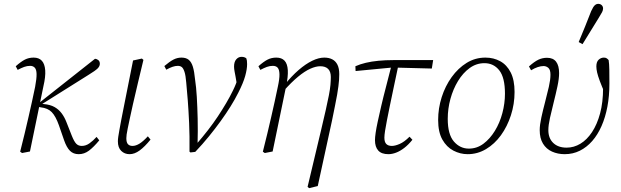

<svg xmlns="http://www.w3.org/2000/svg" viewBox="-20 -790 3234 1000"><path d="M85 0Q98 -50 108.5 -95Q119 -140 128.5 -180.5Q138 -221 146.5 -260.5Q155 -300 163 -338Q171 -381 170.5 -404.5Q170 -428 161 -437.5Q152 -447 137 -447Q121 -447 106 -441.5Q91 -436 72 -426L62 -445Q89 -469 109.5 -479.5Q130 -490 155 -490Q183 -490 198 -473.5Q213 -457 215.5 -424Q218 -391 206 -340L136 -1L95 7ZM390 13Q362 13 344.5 -4.5Q327 -22 314 -59L287 -137Q270 -185 249.5 -206Q229 -227 192 -231L172 -235V-249H178L199 -266L475 -484Q485 -483 492.5 -476.5Q500 -470 500 -458Q500 -445 488.5 -433.5Q477 -422 441 -400L191 -243V-250L208 -248Q242 -245 264 -232.5Q286 -220 301 -200Q316 -180 326 -154L354 -83Q366 -53 377 -41.5Q388 -30 406 -30Q427 -30 446 -43.5Q465 -57 483 -77L497 -59Q468 -24 443.5 -5.5Q419 13 390 13Z M655 13Q629 13 611.5 -4Q594 -21 594 -54Q594 -64 596 -78Q598 -92 602 -114Q606 -136 612 -168Q618 -200 627 -244L673 -475L719 -485L727 -478L699 -361Q683 -294 672.5 -247.5Q662 -201 655.5 -170Q649 -139 645 -120Q641 -101 639.5 -89.5Q638 -78 638 -70Q638 -48 646.5 -39Q655 -30 670 -30Q687 -30 706 -41.5Q725 -53 750 -80L764 -63Q734 -26 707.5 -6.5Q681 13 655 13Z M967 0Q968 -83 965 -149Q962 -215 958 -267Q954 -319 950 -360Q947 -397 941 -415.5Q935 -434 927 -440.5Q919 -447 906 -447Q893 -447 878.5 -442Q864 -437 846 -427L836 -446Q863 -469 883 -479.5Q903 -490 925 -490Q949 -490 963 -478.5Q977 -467 984.5 -442.5Q992 -418 996 -376Q1002 -337 1005 -285.5Q1008 -234 1009.5 -172Q1011 -110 1009 -37L1003 -39Q1035 -76 1063 -112Q1091 -148 1114.5 -183.5Q1138 -219 1158 -253Q1178 -287 1193 -318Q1202 -336 1209 -354Q1216 -372 1223 -398L1216 -336L1207 -390Q1205 -401 1202 -416.5Q1199 -432 1199 -443Q1199 -468 1210.5 -481Q1222 -494 1238 -494Q1247 -494 1253.5 -491.5Q1260 -489 1263 -486Q1265 -481 1266 -474Q1267 -467 1267 -456Q1267 -430 1257 -394Q1247 -358 1221 -307Q1204 -273 1181 -236Q1158 -199 1129.5 -159.5Q1101 -120 1068 -79.5Q1035 -39 997 1L972 4Z M1349 0Q1362 -50 1372.5 -95Q1383 -140 1392.5 -180.5Q1402 -221 1410.5 -260.5Q1419 -300 1427 -338Q1436 -379 1435.5 -403Q1435 -427 1426.5 -437Q1418 -447 1401 -447Q1385 -447 1370 -441.5Q1355 -436 1336 -426L1326 -445Q1353 -469 1373.5 -479.5Q1394 -490 1419 -490Q1447 -490 1462 -474Q1477 -458 1479 -424.5Q1481 -391 1470 -340L1400 -1L1359 7ZM1582 183 1652 -111Q1667 -174 1677 -218.5Q1687 -263 1693 -294Q1699 -325 1701 -347.5Q1703 -370 1703 -389Q1703 -417 1689 -431Q1675 -445 1648 -445Q1625 -445 1596 -432Q1567 -419 1532.5 -390.5Q1498 -362 1457 -316L1450 -347H1461Q1499 -394 1535.5 -425.5Q1572 -457 1606 -473.5Q1640 -490 1669 -490Q1693 -490 1710.5 -481Q1728 -472 1737.5 -453Q1747 -434 1747 -404Q1747 -390 1746 -374.5Q1745 -359 1742.5 -340.5Q1740 -322 1736 -297.5Q1732 -273 1725 -240Q1718 -207 1709 -161L1635 179L1590 190Z M1832 -420 1831 -445Q1856 -456 1885.5 -463Q1915 -470 1951 -473.5Q1987 -477 2028 -477H2236L2229 -433L2038 -438H2020ZM2003 13Q1967 13 1950 -6Q1933 -25 1933 -60Q1933 -74 1936.5 -98.5Q1940 -123 1947.5 -157.5Q1955 -192 1965.5 -237.5Q1976 -283 1990.5 -338Q2005 -393 2021 -457L2057 -460Q2043 -394 2031.5 -339.5Q2020 -285 2011 -241.5Q2002 -198 1995.5 -164.5Q1989 -131 1985.5 -108.5Q1982 -86 1982 -73Q1982 -50 1992 -40Q2002 -30 2021 -30Q2038 -30 2062 -40.5Q2086 -51 2113 -78L2128 -62Q2107 -36 2085.5 -19.5Q2064 -3 2043 5Q2022 13 2003 13Z M2416 13Q2377 13 2341.5 -5.5Q2306 -24 2284 -63Q2262 -102 2262 -165Q2262 -226 2280.5 -284Q2299 -342 2332.5 -388.5Q2366 -435 2410.5 -462.5Q2455 -490 2508 -490Q2551 -490 2585.5 -471Q2620 -452 2640 -412.5Q2660 -373 2660 -311Q2660 -248 2641 -189.5Q2622 -131 2589 -85.5Q2556 -40 2511.5 -13.5Q2467 13 2416 13ZM2422 -16Q2464 -16 2498 -41.5Q2532 -67 2557.5 -108.5Q2583 -150 2596.5 -201Q2610 -252 2610 -302Q2610 -386 2580.5 -423.5Q2551 -461 2503 -461Q2461 -461 2426 -435.5Q2391 -410 2365.5 -368Q2340 -326 2326 -275Q2312 -224 2312 -171Q2312 -90 2344 -53Q2376 -16 2422 -16Z M2921 13Q2885 13 2855 -0.5Q2825 -14 2808 -42Q2791 -70 2791 -112Q2791 -139 2799.5 -178Q2808 -217 2819 -258.5Q2830 -300 2838.5 -337.5Q2847 -375 2847 -401Q2847 -427 2836 -436.5Q2825 -446 2811 -446Q2797 -446 2780.5 -440.5Q2764 -435 2746 -424L2735 -444Q2763 -469 2784 -479Q2805 -489 2829 -489Q2861 -489 2876.5 -468.5Q2892 -448 2892 -409Q2892 -381 2883.5 -341Q2875 -301 2864 -257.5Q2853 -214 2844.5 -176Q2836 -138 2836 -112Q2836 -70 2861.5 -45.5Q2887 -21 2931 -21Q2969 -21 3003 -41.5Q3037 -62 3063.5 -102Q3090 -142 3105.5 -199.5Q3121 -257 3121 -331Q3121 -347 3120.5 -361.5Q3120 -376 3120 -392L3137 -358L3133 -298Q3114 -341 3104 -368Q3094 -395 3090 -412.5Q3086 -430 3086 -444Q3086 -468 3098 -479Q3110 -490 3125 -490Q3134 -490 3139.5 -486.5Q3145 -483 3150 -477Q3153 -459 3153.5 -427Q3154 -395 3154 -355Q3154 -290 3143.5 -234.5Q3133 -179 3113 -133.5Q3093 -88 3064.5 -55.5Q3036 -23 3000 -5Q2964 13 2921 13ZM2994 -571Q3011 -611 3027 -651Q3043 -691 3059 -732Q3065 -745 3070 -753Q3075 -761 3081.5 -765.5Q3088 -770 3095 -770Q3107 -770 3114 -763Q3121 -756 3121 -746Q3121 -737 3116 -727Q3111 -717 3099 -698Q3078 -663 3056.5 -629Q3035 -595 3014 -560Z"/></svg>

Font: Source Serif 4 18pt Light
Style: Italic
Weight: 300
Italic angle: -12°
Designer: Frank Grießhammer
Foundry: Adobe Systems Incorporated
Version: Version 4.004;hotconv 1.0.116;makeotfexe 2.5.65601